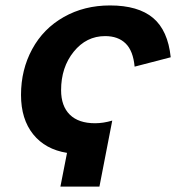

<svg xmlns="http://www.w3.org/2000/svg" viewBox="-20 -689 650 709"><path d="M203.1 0 227.5 -124.5Q147.5 -137.2 102.5 -193.1Q57.6 -249 57.6 -338.4Q57.6 -431.6 98.9 -507.6Q140.1 -583.5 215.6 -626.2Q291 -668.9 386.2 -668.9Q490.2 -668.9 545.2 -622.8Q600.1 -576.7 610.4 -477.5L477.1 -442.9Q471.7 -501.5 443.8 -528.6Q416 -555.7 368.2 -555.7Q298.8 -555.7 252.2 -498Q205.6 -440.4 205.6 -356Q205.6 -297.4 237.8 -265.6Q270 -233.9 331.1 -233.9Q361.3 -233.9 394.5 -243.7L347.2 0Z"/></svg>

Font: Cousine
Style: Bold Italic
Weight: 700
Italic angle: -12°
Monospace: yes
Designer: Steve Matteson
Foundry: Ascender Corporation
Version: Version 1.20